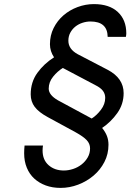

<svg xmlns="http://www.w3.org/2000/svg" viewBox="-20 -772 637 938"><path d="M190 -61Q189 -55 188.5 -49Q188 -43 188 -37Q188 9 217.5 35Q247 61 292 61Q314 61 337 53.5Q360 46 378.5 31.5Q397 17 408.5 -3Q420 -23 420 -47Q420 -70 403.5 -87.5Q387 -105 349 -126L213 -200Q169 -224 149.5 -250Q130 -276 130 -311Q130 -371 162.5 -416Q195 -461 244 -492Q224 -522 224 -556Q224 -599 242 -635Q260 -671 290 -697Q320 -723 359 -737.5Q398 -752 439 -752Q514 -752 555.5 -713.5Q597 -675 597 -609Q597 -602 595 -592H506Q505 -667 422 -667Q402 -667 382.5 -660.5Q363 -654 348 -642Q333 -630 323.5 -612.5Q314 -595 314 -573Q314 -532 360 -507L506 -431Q584 -390 584 -317Q584 -263 553 -219.5Q522 -176 479 -147Q495 -127 502.5 -107.5Q510 -88 510 -65Q510 -19 490 19.5Q470 58 437 86Q404 114 362 130Q320 146 276 146Q236 146 203.5 134Q171 122 147.5 100.5Q124 79 111 47.5Q98 16 98 -23Q98 -33 98.5 -42Q99 -51 100 -61ZM428 -193Q452 -208 473 -235.5Q494 -263 494 -294Q494 -313 483 -328Q472 -343 446 -356L287 -440Q261 -424 239.5 -397.5Q218 -371 218 -339Q218 -308 263 -282Z"/></svg>

Font: Involve Medium Oblique
Style: Italic
Weight: 500
Italic angle: -10.5°
Designer: Stefan Peev
Foundry: Context Ltd.
Version: Version 1.001